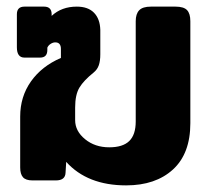

<svg xmlns="http://www.w3.org/2000/svg" viewBox="-20 -545 647 580"><path d="M180 -56 178 -23Q177 0 149 0H78Q58 0 49.5 -9.5Q41 -19 41 -39V-193Q41 -253 73.5 -299Q106 -345 164 -370V-397Q164 -417 147 -417Q140 -417 133 -412.5Q126 -408 123 -401V-394Q123 -371 101 -371H54Q31 -371 31 -402V-502Q31 -525 54 -525H113Q136 -525 136 -502V-497Q166 -525 212 -525Q246 -525 264 -506.5Q282 -488 283 -455V-381Q283 -361 278.5 -348Q274 -335 263 -326Q233 -302 220 -280.5Q207 -259 207 -220V-182Q207 -149 237 -124.5Q267 -100 310 -100Q351 -100 370.5 -119Q390 -138 390 -178V-481Q390 -503 400.5 -514Q411 -525 436 -525H510Q535 -525 545 -514.5Q555 -504 555 -481V-173Q555 -81 502.5 -33Q450 15 361 15Q244 15 180 -56Z"/></svg>

Font: Mitr Medium
Style: Regular
Weight: 500
Designer: Thanarat Vachiruckul
Foundry: Cadson Demak
Version: Version 1.003